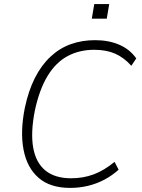

<svg xmlns="http://www.w3.org/2000/svg" viewBox="-20 -909 692 937"><path d="M322 8Q225 8 168.5 -41Q112 -90 95 -178Q78 -266 101 -382Q119 -467 150.5 -529Q182 -591 226.5 -632.5Q271 -674 325.5 -693.5Q380 -713 444 -713Q510 -713 561.5 -691Q613 -669 645 -624L621 -588Q584 -629 541 -647.5Q498 -666 440 -666Q367 -666 309.5 -635Q252 -604 212 -538Q172 -472 150 -369Q129 -262 142 -188.5Q155 -115 201.5 -77Q248 -39 327 -39Q386 -39 437 -58Q488 -77 539 -119L559 -81Q527 -52 489 -32Q451 -12 409 -2Q367 8 322 8ZM428 -818 440 -889H513L501 -818Z"/></svg>

Font: Nunito Sans 7pt SemiCondensed ExtraLight
Style: Italic
Weight: 250
Width: 4
Italic angle: -9°
Designer: Vernon Adams
Foundry: Vernon Adams
Version: Version 3.101;gftools[0.9.27]